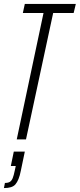

<svg xmlns="http://www.w3.org/2000/svg" viewBox="-23 -708 405 975"><path d="M62 0 198 -642H93L103 -688H362L351 -642H247L109 0ZM-3 247 2 221Q18 221 27 215.5Q36 210 41.5 196.5Q47 183 52 158L57 135H32L47 62H103L83 158Q78 184 71 201Q64 218 55.5 228Q47 238 32.5 242.5Q18 247 -3 247Z"/></svg>

Font: Saira UltraCondensed Light
Style: Italic
Weight: 300
Width: 1
Italic angle: -12°
Designer: Hector Gatti with collaboration of the Omnibus-Type team
Foundry: Omnibus-Type
Version: Version 1.101